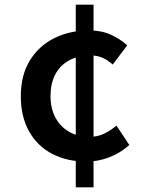

<svg xmlns="http://www.w3.org/2000/svg" viewBox="-20 -759 620 821"><path d="M351 -68Q267 -68 203.5 -101Q140 -134 104.5 -197Q69 -260 69 -348Q69 -438 108 -501Q147 -564 213.5 -596.5Q280 -629 361 -629Q414 -629 454.5 -610.5Q495 -592 524 -565L462 -483Q440 -503 417 -512.5Q394 -522 368 -522Q314 -522 275 -500.5Q236 -479 216 -440Q196 -401 196 -348Q196 -296 216.5 -257Q237 -218 274.5 -196Q312 -174 364 -174Q399 -174 427.5 -188.5Q456 -203 478 -222L533 -139Q494 -104 446 -86Q398 -68 351 -68ZM304 42V-739H380V42Z"/></svg>

Font: Noto Sans KR SemiBold
Style: Regular
Weight: 600
Designer: Ryoko NISHIZUKA  (kana, bopomofo & ideographs); Paul D. Hunt (Latin, Greek & Cyrillic); Sandoll Communications , Soo-you
Foundry: Adobe
Version: Version 2.004-H2;hotconv 1.0.118;makeotfexe 2.5.65603